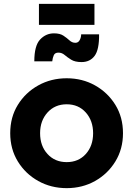

<svg xmlns="http://www.w3.org/2000/svg" viewBox="-20 -964 691 996"><path d="M326 12Q407 12 473 -25Q539 -62 578.5 -126.5Q618 -191 618 -273Q618 -356 578.5 -420Q539 -484 473 -521Q407 -558 326 -558Q245 -558 178.5 -521Q112 -484 72.5 -420Q33 -356 33 -273Q33 -191 72.5 -126.5Q112 -62 178.5 -25Q245 12 326 12ZM326 -123Q265 -123 226.5 -165Q188 -207 188 -273Q188 -338 226.5 -380.5Q265 -423 326 -423Q387 -423 425 -380.5Q463 -338 463 -273Q463 -207 425 -165Q387 -123 326 -123ZM182 -835H470V-944H182ZM403 -642Q447 -642 471 -674.5Q495 -707 494 -786H401Q401 -770 393.5 -756Q386 -742 371 -742Q354 -742 340.5 -754.5Q327 -767 309 -779Q291 -791 260 -791Q218 -791 188 -759Q158 -727 158 -646H251Q253 -664 259 -677.5Q265 -691 283 -691Q301 -691 315 -679Q329 -667 349 -654.5Q369 -642 403 -642Z"/></svg>

Font: Plus Jakarta Sans ExtraBold
Style: Regular
Weight: 800
Designer: Gumpita Rahayu
Foundry: Tokotype
Version: Version 2.004; ttfautohint (v1.8.3)